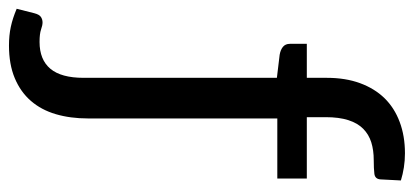

<svg xmlns="http://www.w3.org/2000/svg" viewBox="-348 -490 966 449"><g transform="rotate(90 135.5 -265.0)"><path d="M92.5 -429 38.5 -435.5Q27 -437.5 20 -443.2Q13 -449 13 -459.5V-499H92.5V-546Q92.5 -589.5 105 -623.5Q117.5 -657.5 140.2 -680.8Q163 -704 195.8 -716.2Q228.5 -728.5 269 -728.5Q286 -728.5 302 -726Q318 -723.5 332.5 -719L330 -671Q329 -658.5 317 -657Q305 -655.5 285 -655.5Q262 -655.5 243.5 -649.8Q225 -644 211.8 -631Q198.5 -618 191.5 -596.2Q184.5 -574.5 184.5 -543V-499H328V-430H187.5V12.5Q187.5 54 177.5 88Q167.5 122 146.5 146.2Q125.5 170.5 93.2 184Q61 197.5 17 197.5Q-7 197.5 -26.8 193.2Q-46.5 189 -69 179.5L-58.5 138Q-55.5 126.5 -49.8 122.8Q-44 119 -37 119Q-30.5 119 -20.5 122.5Q-10.5 126 8.5 126Q50 126 71.2 100.8Q92.5 75.5 92.5 23Z"/></g></svg>

Font: Lato Medium
Style: Regular
Weight: 500
Designer: Lukasz Dziedzic
Foundry: tyPoland Lukasz Dziedzic
Version: Version 2.006; 2014-01-15